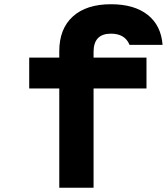

<svg xmlns="http://www.w3.org/2000/svg" viewBox="-20 -887 790 907"><path d="M422 0H260V-469H118V-615H260V-645Q260 -751 324 -809Q388 -867 504 -867Q614 -867 677.5 -817Q741 -767 748 -675H592Q581 -702 559 -715Q537 -728 504 -728Q463 -728 442.5 -706.5Q422 -685 422 -642V-615H672V-469H422Z"/></svg>

Font: Martian Mono SemiExpanded SemiExpanded
Style: Bold
Weight: 700
Width: 6
Monospace: yes
Version: Version 1.000